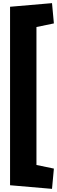

<svg xmlns="http://www.w3.org/2000/svg" viewBox="-20 -916 365 1222"><path d="M311 286 44 263V-873L311 -896L323 -767L212 -744V134L323 157Z"/></svg>

Font: Alfa Slab One
Style: Regular
Weight: 400
Designer: JM Sole
Foundry: JM Sole
Version: Version 2.000